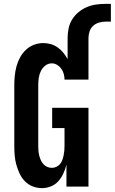

<svg xmlns="http://www.w3.org/2000/svg" viewBox="-20 -966 594 994"><path d="M197 8Q173 8 149.5 -1Q126 -10 109 -27.5Q92 -45 81.5 -67.5Q71 -90 64.5 -113.5Q58 -137 56 -161.5Q54 -186 54 -210V-525Q54 -549 56.5 -574Q59 -599 65.5 -623Q72 -647 84 -669Q96 -691 114 -708Q132 -725 155.5 -734Q179 -743 204 -743Q224 -743 243 -737.5Q262 -732 278.5 -720.5Q295 -709 307.5 -693.5Q320 -678 330 -660V-768Q330 -793 335 -818Q340 -843 353 -864.5Q366 -886 386 -902.5Q406 -919 429 -929Q452 -939 477 -942.5Q502 -946 527 -946H554V-854H527Q510 -854 492.5 -849Q475 -844 462 -832Q449 -820 443.5 -803Q438 -786 438 -768V-554H314Q314 -569 310 -583.5Q306 -598 297.5 -610Q289 -622 276 -630Q263 -638 248 -638Q229 -638 214 -626Q199 -614 191 -597Q183 -580 180.5 -561.5Q178 -543 178 -525V-210Q178 -198 179 -185.5Q180 -173 183 -161Q186 -149 191 -137.5Q196 -126 204.5 -116.5Q213 -107 224.5 -102Q236 -97 249 -97Q261 -97 272.5 -102.5Q284 -108 291.5 -117.5Q299 -127 303 -138.5Q307 -150 309.5 -162Q312 -174 313 -186Q314 -198 314 -210V-303H250V-408H438V0H324V-113Q318 -90 308 -68Q298 -46 282 -28Q266 -10 243.5 -1Q221 8 197 8Z"/></svg>

Font: Iosevka Curly Slab Extrabold
Style: Regular
Weight: 800
Monospace: yes
Designer: Belleve Invis
Foundry: Belleve Invis
Version: Version 22.1.2; ttfautohint (v1.8.4)